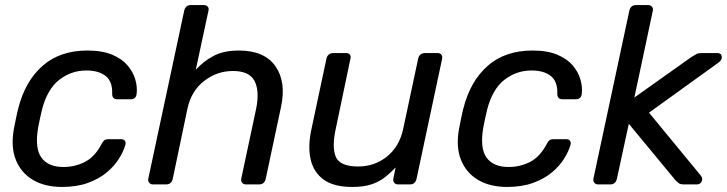

<svg xmlns="http://www.w3.org/2000/svg" viewBox="-20 -730 2877 760"><path d="M225 10Q158 10 111 -17.5Q64 -45 43 -96.5Q22 -148 35 -220Q38 -235 43 -260Q48 -285 52 -300Q79 -408 148 -469Q217 -530 326 -530Q385 -530 424 -513.5Q463 -497 485 -471Q507 -445 515.5 -415.5Q524 -386 521 -360Q519 -337 497 -337H445Q424 -337 424 -358Q426 -407 398.5 -429Q371 -451 322 -451Q262 -451 214.5 -414Q167 -377 146 -295Q142 -279 138 -259.5Q134 -240 131 -225Q117 -143 144 -106Q171 -69 231 -69Q277 -69 316 -89Q355 -109 381 -158Q387 -170 392.5 -174.5Q398 -179 409 -179H460Q470 -179 474.5 -172.5Q479 -166 476 -156Q469 -131 451 -102Q433 -73 402.5 -47.5Q372 -22 328 -6Q284 10 225 10Z M586 0Q576 0 570.5 -6.5Q565 -13 567 -23L709 -687Q714 -710 736 -710H787Q797 -710 802.5 -703.5Q808 -697 805 -687L755 -454Q786 -488 826 -509Q866 -530 926 -530Q1027 -530 1070.5 -467.5Q1114 -405 1092 -305L1032 -23Q1027 0 1005 0H954Q944 0 938.5 -6.5Q933 -13 935 -23L994 -300Q1008 -370 987.5 -409.5Q967 -449 902 -449Q839 -449 788 -409.5Q737 -370 722 -300L664 -23Q659 0 637 0Z M1374 10Q1302 10 1262 -18.5Q1222 -47 1210 -97.5Q1198 -148 1212 -215L1272 -497Q1277 -520 1300 -520H1350Q1360 -520 1365 -513.5Q1370 -507 1367 -497L1309 -220Q1293 -146 1309.5 -108.5Q1326 -71 1398 -71Q1463 -71 1512 -110.5Q1561 -150 1576 -220L1635 -497Q1640 -520 1663 -520H1712Q1722 -520 1727 -513.5Q1732 -507 1730 -497L1629 -23Q1624 0 1602 0H1556Q1546 0 1540.5 -6.5Q1535 -13 1537 -23L1546 -67Q1524 -44 1501 -26.5Q1478 -9 1448 0.5Q1418 10 1374 10Z M1987 10Q1920 10 1873 -17.5Q1826 -45 1805 -96.5Q1784 -148 1797 -220Q1800 -235 1805 -260Q1810 -285 1814 -300Q1841 -408 1910 -469Q1979 -530 2088 -530Q2147 -530 2186 -513.5Q2225 -497 2247 -471Q2269 -445 2277.5 -415.5Q2286 -386 2283 -360Q2281 -337 2259 -337H2207Q2186 -337 2186 -358Q2188 -407 2160.5 -429Q2133 -451 2084 -451Q2024 -451 1976.5 -414Q1929 -377 1908 -295Q1904 -279 1900 -259.5Q1896 -240 1893 -225Q1879 -143 1906 -106Q1933 -69 1993 -69Q2039 -69 2078 -89Q2117 -109 2143 -158Q2149 -170 2154.5 -174.5Q2160 -179 2171 -179H2222Q2232 -179 2236.5 -172.5Q2241 -166 2238 -156Q2231 -131 2213 -102Q2195 -73 2164.5 -47.5Q2134 -22 2090 -6Q2046 10 1987 10Z M2348 0Q2338 0 2332.5 -6.5Q2327 -13 2329 -23L2471 -687Q2476 -710 2498 -710H2545Q2555 -710 2560.5 -703.5Q2566 -697 2564 -687L2491 -344L2715 -503Q2729 -512 2736.5 -516Q2744 -520 2759 -520H2820Q2835 -520 2837 -506Q2839 -492 2821 -480L2549 -284L2754 -35Q2763 -24 2757.5 -12Q2752 0 2738 0H2688Q2673 0 2666.5 -5Q2660 -10 2655 -15L2469 -240L2422 -23Q2417 0 2395 0Z"/></svg>

Font: Lubike
Style: Italic
Weight: 400
Italic angle: -12°
Foundry: Honoka55
Version: Version 1.000;July 22, 2022;FontCreator 14.0.0.2862 64-bit